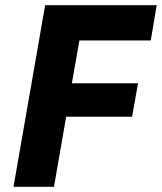

<svg xmlns="http://www.w3.org/2000/svg" viewBox="-20 -720 624 740"><path d="M188 0 235 -270H489L512 -399H257L286 -564H561L584 -700H154L32 0Z"/></svg>

Font: Fixel Display
Style: Bold Italic
Weight: 700
Italic angle: -10°
Designer: AlfaBravo + MacPaw
Foundry: Kyrylo Tkachov, Marchela Mozhyna, Serhii Makarenko, Maria Weinstein, Zakhar Kryvoshyya
Version: Version 1.210;Glyphs 3.2 (3217)